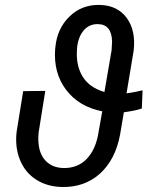

<svg xmlns="http://www.w3.org/2000/svg" viewBox="-20 -742 606 772"><path d="M550.3 -305.7Q524.9 -296.9 478 -290.5L462.9 -201.2Q443.8 -98.6 380.4 -42.5Q317.9 12.2 228 9.8Q168.5 8.3 124.5 -20.3Q80.6 -48.8 60.1 -99.6Q39.6 -150.4 46.9 -212.4L73.2 -375.5L162.1 -376.5L135.7 -211.9Q132.3 -184.6 135.7 -158.7Q141.1 -116.7 166.7 -92.3Q192.4 -67.9 233.9 -66.4Q292 -64.9 328.9 -103.3Q365.7 -141.6 376.5 -211.9L391.1 -294.4Q297.4 -313 246.1 -380.4Q194.8 -447.8 201.7 -543.9L202.6 -551.8Q209.5 -627 259.3 -675.5Q309.1 -724.1 381.8 -722.2Q452.6 -720.2 489.5 -669.9Q526.4 -619.6 517.6 -539.6L488.8 -366.7Q526.9 -372.1 553.2 -378.9ZM289.6 -543Q284.7 -480.5 311.5 -435.3Q338.4 -390.1 399.9 -372.1L428.7 -540L430.7 -575.2Q428.7 -644 374.5 -645Q339.4 -646 317.1 -620.4Q294.9 -594.7 290 -551.3Z"/></svg>

Font: Roboto
Style: Italic
Weight: 400
Italic angle: -12°
Designer: Google
Version: Version 2.134; 2016; ttfautohint (v1.6)